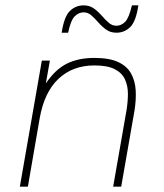

<svg xmlns="http://www.w3.org/2000/svg" viewBox="-20 -696 610 716"><path d="M54 0 136 -470H166L151 -385Q186 -437 229 -458.5Q272 -480 332 -480Q388 -480 421 -464.5Q454 -449 469 -421.5Q484 -394 486 -359.5Q488 -325 482 -286L432 0H402L452 -286Q457 -317 457 -346.5Q457 -376 446 -400Q435 -424 408 -438Q381 -452 332 -452Q251 -452 198 -402Q145 -352 128 -255L84 0ZM210 -574Q219 -634 240.5 -655Q262 -676 292 -676Q314 -676 330 -664.5Q346 -653 359 -638Q372 -623 385 -611.5Q398 -600 414 -600Q432 -600 446.5 -614.5Q461 -629 472 -676H496Q487 -616 465.5 -595Q444 -574 414 -574Q392 -574 376 -585.5Q360 -597 347 -612Q334 -627 321 -638.5Q308 -650 292 -650Q274 -650 259 -635.5Q244 -621 234 -574Z"/></svg>

Font: Gantari Thin
Style: Italic
Weight: 100
Italic angle: -10°
Designer: Anugrah Pasau
Foundry: Lafontype
Version: Version 1.000; ttfautohint (v1.8.4.7-5d5b)